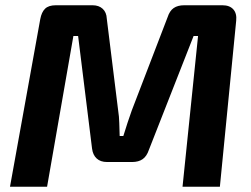

<svg xmlns="http://www.w3.org/2000/svg" viewBox="-20 -710 955 730"><path d="M826 -690Q853 -690 867 -674.5Q881 -659 878 -631L816 0H674L733 -573H716L546 -140Q538 -116 522.5 -105Q507 -94 482 -94H387Q362 -94 347.5 -107.5Q333 -121 330 -145L277 -573H259L159 0H18L133 -637Q138 -664 151.5 -677Q165 -690 192 -690H332Q356 -690 370.5 -676.5Q385 -663 386 -639L429 -292Q433 -267 433.5 -242.5Q434 -218 435 -193H449Q457 -220 465 -243.5Q473 -267 481 -290L617 -644Q625 -669 640.5 -679.5Q656 -690 680 -690Z"/></svg>

Font: Exo 2
Style: Bold Italic
Weight: 700
Italic angle: -8°
Designer: Natanael Gama
Foundry: Natanael Gama
Version: Version 2.010